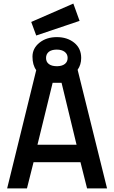

<svg xmlns="http://www.w3.org/2000/svg" viewBox="-20 -1056 639 1076"><path d="M435 -731Q435 -693 415 -665L580 0H468L431 -147H168L131 0H20L183 -663Q162 -692 162 -738.5Q162 -785 201 -816.5Q240 -848 298.5 -848Q357 -848 396 -816.5Q435 -785 435 -731ZM275 -592 190 -245H409L325 -592ZM155 -933 391 -1036 426 -939 183 -857ZM254 -766Q238 -753 238 -731Q238 -709 254 -697Q270 -685 298 -685H303Q329 -686 344 -698Q359 -710 359 -731.5Q359 -753 342.5 -765.5Q326 -778 298 -778Q270 -778 254 -766Z"/></svg>

Font: Titillium Web[RUS by Daymarius]
Style: Regular
Weight: 600
Designer: Cyrillization by Daymarius
Foundry: Cyrillization by Daymarius
Version: Version 1.002 September 11, 2018